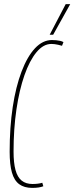

<svg xmlns="http://www.w3.org/2000/svg" viewBox="-20 -905 362 935"><path d="M137 10Q98 10 73.5 -8Q49 -26 38 -65Q27 -104 27 -166Q27 -285 42 -384Q57 -483 85 -556.5Q113 -630 150.5 -670Q188 -710 233 -710Q244 -710 254 -709Q264 -708 273 -706Q282 -704 289 -700L282 -682Q272 -685 263 -687Q254 -689 246 -690Q238 -691 230 -691Q191 -691 157.5 -650.5Q124 -610 99 -538.5Q74 -467 60 -372Q46 -277 46 -167Q46 -112 55.5 -77Q65 -42 85.5 -25.5Q106 -9 138 -9Q152 -9 164 -10.5Q176 -12 186 -15L191 2Q181 6 167.5 8Q154 10 137 10ZM222 -736 300 -885H322L239 -736Z"/></svg>

Font: Georama ExtraCondensed Thin
Style: Italic
Weight: 100
Width: 2
Italic angle: -9°
Designer: Jean-Baptiste Levee
Foundry: Production Type
Version: Version 1.001